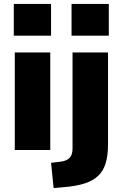

<svg xmlns="http://www.w3.org/2000/svg" viewBox="-20 -761 622 974"><path d="M50 -580V-741H239V-580ZM55 0V-495H235V0ZM343 -580V-741H532V-580ZM252 193 239 65 288 59Q319 55 333.5 39.5Q348 24 348 -8V-495H528V-30Q528 26 516.5 65.5Q505 105 478.5 130.5Q452 156 408 170Q364 184 298 189Z"/></svg>

Font: Nunito Sans 11pt Black
Style: Regular
Weight: 900
Version: Version 3.101;gftools[0.9.27]